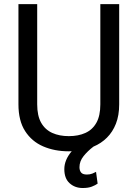

<svg xmlns="http://www.w3.org/2000/svg" viewBox="-20 -731 673 940"><path d="M471.2 -710.9H563.5V-220.2Q563.5 -166 547.6 -125.5Q531.7 -85 503.4 -56.9Q475.1 -28.8 437.5 -13.2Q408.7 8.8 388.9 33.7Q369.1 58.6 369.1 87.4Q369.1 104 377.2 113.8Q385.3 123.5 405.3 123.5Q420.4 123.5 431.9 118.9Q443.4 114.3 450.2 110.4L458 168Q447.3 175.8 429.7 182.6Q412.1 189.5 384.8 189.5Q346.7 189.5 320.8 166Q294.9 142.6 294.9 97.2Q294.9 52.2 331.1 9.3Q324.2 9.8 316.9 9.8Q247.1 9.8 191.2 -14.4Q135.3 -38.6 102.8 -89.4Q70.3 -140.1 70.3 -220.2V-710.9H162.1V-220.2Q162.1 -164.1 181.6 -129.9Q201.2 -95.7 236.1 -80.1Q271 -64.5 316.9 -64.5Q363.3 -64.5 397.9 -80.1Q432.6 -95.7 451.9 -129.9Q471.2 -164.1 471.2 -220.2Z"/></svg>

Font: Robert Sans Medium
Style: Regular
Weight: 500
Designer: Christian Robertson (extended by Adam Twardoch)
Foundry: Google
Version: Version 12.135;April 2, 2019;FontCreator 11.5.0.2425 64-bit;